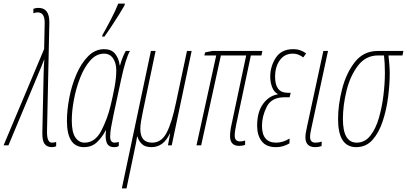

<svg xmlns="http://www.w3.org/2000/svg" viewBox="-69 -810 2268 1070"><path d="M219 10Q234 10 244 5V-19Q234 -15 220 -15Q192 -15 193 -78L206 -684Q207 -766 146 -766Q134 -766 128 -764Q122 -762 117 -761V-736Q127 -741 141 -741Q181 -741 180 -681L177 -537L-49 0H-22L149 -409Q157 -428 164.5 -446Q172 -464 178 -481Q176 -457 175.5 -439.5Q175 -422 174 -396L167 -72Q166 -25 180 -7.5Q194 10 219 10Z M399 10Q440 10 468.5 -15Q497 -40 520 -83H522Q516 -41 525.5 -15.5Q535 10 567 10Q586 10 593 3V-19Q579 -15 570 -15Q545 -15 545 -48Q545 -70 549.5 -97Q554 -124 563 -167L606 -367Q631 -483 655 -526H632Q614 -495 600 -446H598Q593 -486 572 -511Q551 -536 512 -536Q461 -536 422 -496.5Q383 -457 356.5 -395Q330 -333 317 -264Q304 -195 304 -137Q304 10 399 10ZM402 -15Q371 -15 351 -44Q331 -73 331 -139Q331 -191 343 -255Q355 -319 378 -377.5Q401 -436 434.5 -473.5Q468 -511 511 -511Q543 -511 561 -485Q579 -459 579 -417Q579 -375 569.5 -324.5Q560 -274 548 -224Q530 -148 495.5 -81.5Q461 -15 402 -15ZM500 -606H513Q525 -622 548.5 -657.5Q572 -693 594.5 -729Q617 -765 625 -780L627 -790H590Q576 -753 549 -701.5Q522 -650 502 -615Z M610 240H636L684 11Q687 -4 690 -19Q693 -34 695 -49H697Q703 -26 721 -8Q739 10 775 10Q842 10 877 -65H879L867 0H888L999 -526H973L912 -239Q889 -127 860 -71Q831 -15 779 -15Q713 -15 713 -91Q713 -110 717 -134Q721 -158 727 -187L798 -526H772Z M1264 3Q1283 3 1297 -3V-27Q1285 -22 1269 -22Q1239 -22 1239 -54Q1239 -77 1248 -119L1329 -501H1388L1393 -526H1114L1074 -518L1070 -501H1136L1026 0H1052L1162 -501H1303L1222 -119Q1218 -102 1215.5 -84Q1213 -66 1213 -52Q1213 3 1264 3Z M1468 10Q1492 10 1511.5 3.5Q1531 -3 1544 -11L1545 -38Q1507 -15 1470 -15Q1391 -15 1391 -109Q1391 -162 1417.5 -215Q1444 -268 1517 -268H1545L1551 -293H1533Q1464 -293 1464 -382Q1464 -438 1490.5 -474.5Q1517 -511 1562 -511Q1581 -511 1596 -504.5Q1611 -498 1621 -490L1637 -512Q1625 -522 1606.5 -529Q1588 -536 1565 -536Q1499 -536 1468 -488Q1437 -440 1437 -382Q1437 -353 1447 -325.5Q1457 -298 1479 -286L1478 -284Q1430 -276 1397 -231Q1364 -186 1364 -109Q1364 -56 1389.5 -23Q1415 10 1468 10Z M1688 10Q1707 10 1723 4L1724 -21Q1708 -15 1689 -15Q1659 -15 1659 -47Q1659 -65 1668 -104L1759 -526H1733L1642 -104Q1633 -65 1633 -45Q1633 10 1688 10Z M1916 10Q1971 10 2007 -30.5Q2043 -71 2064 -135Q2085 -199 2094 -270Q2103 -341 2103 -401Q2103 -426 2100.5 -453.5Q2098 -481 2096 -501H2174L2179 -526H2036Q1957 -526 1908.5 -464Q1860 -402 1837.5 -313.5Q1815 -225 1815 -146Q1815 10 1916 10ZM1919 -15Q1842 -15 1842 -147Q1842 -222 1862 -304Q1882 -386 1925.5 -443.5Q1969 -501 2038 -501H2071Q2076 -459 2076 -404Q2076 -347 2068 -280Q2060 -213 2042.5 -152.5Q2025 -92 1994.5 -53.5Q1964 -15 1919 -15Z"/></svg>

Font: Noto Sans Display Condensed Thin
Style: Italic
Weight: 250
Width: 3
Italic angle: -12°
Designer: Monotype Design Team
Foundry: Monotype Imaging Inc.
Version: Version 1.900